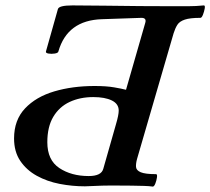

<svg xmlns="http://www.w3.org/2000/svg" viewBox="-20 -686 778 710"><path d="M294 3Q247 3 200.5 -6Q154 -15 116 -36Q78 -57 55 -91Q32 -125 32 -174Q32 -242 72.5 -285Q113 -328 180.5 -348Q248 -368 330 -368Q373 -368 402 -363Q431 -358 446 -354L517 -601Q523 -620 503 -620L357 -615Q229 -611 196 -496Q195 -490 182.5 -488Q170 -486 159 -488Q148 -490 150 -496L194 -652Q197 -666 248 -666Q301 -666 367 -665Q433 -664 498.5 -663.5Q564 -663 617 -663Q646 -663 675.5 -663Q705 -663 734 -666Q739 -666 737 -654.5Q735 -643 730.5 -631.5Q726 -620 721 -620Q683 -620 663.5 -613.5Q644 -607 636 -594.5Q628 -582 622 -563L487 -99Q482 -81 483 -68.5Q484 -56 500.5 -49Q517 -42 557 -42Q562 -42 560.5 -30.5Q559 -19 554.5 -7.5Q550 4 545 4Q531 2 513 1.5Q495 1 466.5 0.5Q438 0 392 0Q378 0 358 0.5Q338 1 320.5 2Q303 3 294 3ZM308 -35Q355 -35 362 -62L409 -227Q414 -244 416.5 -256.5Q419 -269 419 -277Q419 -302 393.5 -314.5Q368 -327 325 -327Q276 -327 237.5 -309Q199 -291 177 -254Q155 -217 155 -160Q155 -94 199.5 -64.5Q244 -35 308 -35Z"/></svg>

Font: Junicode VF
Style: Italic
Weight: 400
Italic angle: -11°
Designer: Peter S. Baker
Version: Version 2.209